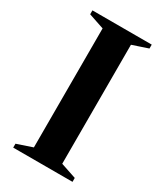

<svg xmlns="http://www.w3.org/2000/svg" viewBox="-174 -758 713 830"><g transform="rotate(30 182.5 -342.5)"><path d="M330.5 -19.5V0H34.5V-19.5L111.5 -45.5V-639.5L34.5 -665.5V-685H330.5V-665.5L253 -639.5V-45.5Z"/></g></svg>

Font: Newsreader 36pt SemiBold
Style: Regular
Weight: 600
Designer: Hugues Gentile
Foundry: Production Type
Version: Version 1.003